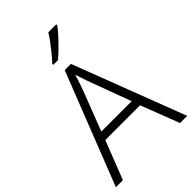

<svg xmlns="http://www.w3.org/2000/svg" viewBox="-274 -1052 1157 1157"><g transform="rotate(-45 304.0 -474.0)"><path d="M0 0 281 -717H334L608 0H547L452 -246H156L60 0ZM175 -299H434L339 -556Q335 -566 329 -583Q323 -600 317 -619Q311 -638 306 -653Q301 -636 295.5 -618Q290 -600 284 -584Q278 -568 274 -555ZM440 -940Q429 -924 412 -904.5Q395 -885 375 -864Q355 -843 334.5 -823.5Q314 -804 295 -788H255V-797Q274 -817 296 -844Q318 -871 339 -899Q360 -927 372 -948H440Z"/></g></svg>

Font: Noto Sans Symbols Light
Style: Regular
Weight: 300
Version: Version 2.002